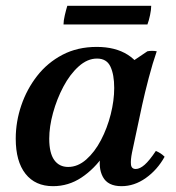

<svg xmlns="http://www.w3.org/2000/svg" viewBox="-20 -624 605 659"><path d="M397 15Q350 15 333 -17Q316 -49 326 -95L341 -164L381 -248L388 -382L486 -448Q502 -451 518 -448Q504 -408 490.5 -356.5Q477 -305 468 -264L433 -100Q428 -75 429.5 -59.5Q431 -44 446 -44Q460 -44 476.5 -58.5Q493 -73 515 -106Q524 -102 531 -97.5Q538 -93 545 -86Q520 -41 480.5 -13Q441 15 397 15ZM162 15Q101 15 67.5 -27.5Q34 -70 34 -148Q34 -206 53 -262Q72 -318 107.5 -363.5Q143 -409 194.5 -436Q246 -463 312 -463Q376 -463 418.5 -436Q461 -409 473 -363L409 -320Q409 -261 390.5 -202Q372 -143 338 -93.5Q304 -44 259.5 -14.5Q215 15 162 15ZM214 -51Q247 -51 276 -76.5Q305 -102 326.5 -143Q348 -184 360 -231.5Q372 -279 372 -322Q372 -368 359 -395.5Q346 -423 313 -423Q280 -423 250 -396Q220 -369 197.5 -326.5Q175 -284 162 -236.5Q149 -189 149 -148Q149 -99 166 -75Q183 -51 214 -51ZM486 -540H198Q198 -553 202.5 -572Q207 -591 211 -604H499Q499 -591 495 -572Q491 -553 486 -540Z"/></svg>

Font: Poltawski Nowy Medium
Style: Italic
Weight: 500
Italic angle: -12°
Version: Version 1.001;gftools[0.9.25]